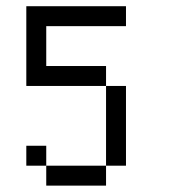

<svg xmlns="http://www.w3.org/2000/svg" viewBox="-20 -582 540 602"><path d="M62.5 -125H125V-62.5H62.5ZM125 -62.5H312.5V0H125ZM312.5 -312.5H375V-62.5H312.5ZM62.5 -562.5H375V-500H125V-375H312.5V-312.5H62.5Z"/></svg>

Font: Pixel Operator Mono
Style: Regular
Weight: 400
Monospace: yes
Designer: Jayvee Enaguas (HarvettFox96)
Version: 2016.04.25